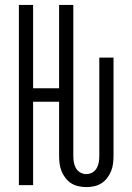

<svg xmlns="http://www.w3.org/2000/svg" viewBox="-20 -755 540 783"><path d="M332 8Q316 8 300 4.5Q284 1 270.5 -7.5Q257 -16 247 -29Q237 -42 231 -57Q225 -72 223 -88Q221 -104 221 -120V-340H115V0H57V-735H115V-395H221V-735H279V-120Q279 -107 281 -94Q283 -81 289.5 -69.5Q296 -58 307.5 -51.5Q319 -45 332 -45Q345 -45 356.5 -51.5Q368 -58 374.5 -69.5Q381 -81 383 -94Q385 -107 385 -120V-520H443V-120Q443 -104 441 -88Q439 -72 433 -57Q427 -42 417 -29Q407 -16 393.5 -7.5Q380 1 364 4.5Q348 8 332 8Z"/></svg>

Font: Iosevka Fixed Light
Style: Regular
Weight: 300
Monospace: yes
Designer: Belleve Invis
Foundry: Belleve Invis
Version: Version 32.3.0